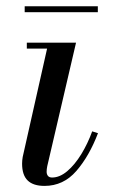

<svg xmlns="http://www.w3.org/2000/svg" viewBox="-20 -600 379 630"><path d="M126 10Q89 10 70.8 -7.8Q52.5 -25.5 52.5 -63Q52.5 -67 53 -73.8Q53.5 -80.5 54.5 -85L134.5 -440.5H68V-460H229.5L135 -54.5Q134 -50 133.5 -45.2Q133 -40.5 133 -36.5Q133 -28.5 137.2 -23Q141.5 -17.5 151 -17.5Q176 -17.5 200.8 -38.5Q225.5 -59.5 246.8 -94.2Q268 -129 282.5 -169L301.5 -163Q273 -88 230.5 -39Q188 10 126 10ZM61 -560V-579.5H301V-560Z"/></svg>

Font: Bodoni Moda
Style: Italic
Weight: 400
Italic angle: -13°
Designer: Owen Earl
Foundry: indestructible type
Version: Version 2.005